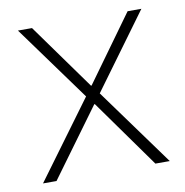

<svg xmlns="http://www.w3.org/2000/svg" viewBox="-64 -570 609 631"><g transform="rotate(-10 241.0 -254.5)"><path d="M75 0H30L219 -257L36 -509H83L241 -289H243L402 -509H448L265 -259L453 0H405L243 -227H241Z"/></g></svg>

Font: Anuphan ExtraLight
Style: Regular
Weight: 200
Designer: Cadson Demak
Version: Version 3.001